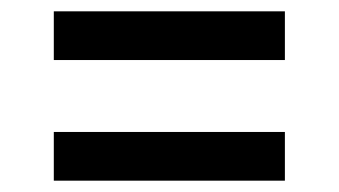

<svg xmlns="http://www.w3.org/2000/svg" viewBox="-20 -460 599 339"><path d="M75 -354V-440H483V-354ZM75 -141V-227H483V-141Z"/></svg>

Font: DMSans_18ptMedium
Style: Regular
Weight: 500
Designer: Colophon Foundry, Jonny Pinhorn
Foundry: Colophon Foundry
Version: Version 4.004;gftools[0.9.30]